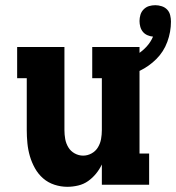

<svg xmlns="http://www.w3.org/2000/svg" viewBox="-20 -711 678 739"><path d="M239 8Q214 8 189.5 0Q165 -8 146 -24.5Q127 -41 114.5 -63.5Q102 -86 95 -110Q88 -134 85.5 -159.5Q83 -185 83 -210V-410H46V-530H228V-210Q228 -193 231 -176Q234 -159 243 -144Q252 -129 267.5 -120.5Q283 -112 300 -112Q317 -112 332.5 -120.5Q348 -129 357 -144Q366 -159 369 -176Q372 -193 372 -210V-410H335V-530H517V-120H554V0H372V-78Q363 -59 349.5 -42.5Q336 -26 319 -14Q302 -2 281 3Q260 8 239 8ZM444 -410 425 -469Q447 -474 468.5 -482Q490 -490 509.5 -502.5Q529 -515 544.5 -532Q560 -549 569 -570Q558 -571 547.5 -575.5Q537 -580 530 -588.5Q523 -597 520 -608Q517 -619 517 -630Q517 -642 520.5 -654Q524 -666 533 -675Q542 -684 553.5 -687.5Q565 -691 578 -691Q590 -691 602.5 -687Q615 -683 623.5 -674Q632 -665 635 -652.5Q638 -640 638 -628Q638 -588 624 -550Q610 -512 582 -484Q554 -456 518 -438.5Q482 -421 444 -410Z"/></svg>

Font: Iosevka Slab Heavy Extended
Style: Regular
Weight: 900
Width: 7
Monospace: yes
Designer: Belleve Invis
Foundry: Belleve Invis
Version: Version 11.1.0; ttfautohint (v1.8.3)